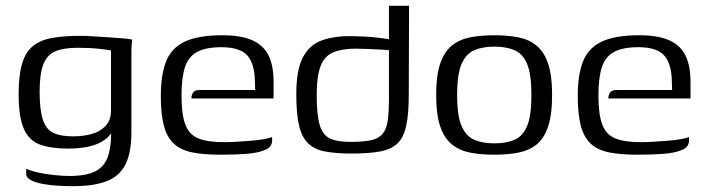

<svg xmlns="http://www.w3.org/2000/svg" viewBox="-20 -525 2424 659"><path d="M230 114Q208 114 180.5 112.5Q153 111 128 106.5Q103 102 86.5 93.5Q70 85 70 72Q70 68 70 62Q70 56 70 54Q84 61 110.5 67Q137 73 167 76Q197 79 219 79Q277 79 309 62Q341 45 352.5 5.5Q364 -34 361 -99H376Q366 -65 342 -47Q318 -29 285 -22Q252 -15 214 -15Q156 -15 118 -28.5Q80 -42 62 -82.5Q44 -123 44 -202Q44 -266 55.5 -305.5Q67 -345 92 -366Q117 -387 157.5 -394.5Q198 -402 256 -402Q278 -402 305 -400Q332 -398 359 -396.5Q386 -395 406.5 -393Q427 -391 434 -389Q433 -386 432 -372.5Q431 -359 431 -341.5Q431 -324 431 -308V-71Q431 -1 410.5 39.5Q390 80 346 97Q302 114 230 114ZM230 -57Q267 -57 296 -65.5Q325 -74 343 -93.5Q361 -113 361 -146V-352Q352 -354 320 -357.5Q288 -361 246 -361Q197 -361 169 -348.5Q141 -336 128.5 -303.5Q116 -271 116 -210Q116 -148 127 -114.5Q138 -81 163 -69Q188 -57 230 -57Z M737 6Q679 6 639.5 -2Q600 -10 576.5 -32Q553 -54 542.5 -93.5Q532 -133 532 -196Q532 -268 550 -314Q568 -360 614 -382Q660 -404 743 -404Q807 -404 845.5 -387Q884 -370 901.5 -335Q919 -300 919 -244V-187H637Q637 -199 643 -207.5Q649 -216 665 -216H856L855 -245Q854 -307 828.5 -335Q803 -363 740 -363Q687 -363 657 -347Q627 -331 615 -295Q603 -259 603 -197Q603 -131 616.5 -96.5Q630 -62 662 -49.5Q694 -37 749 -37Q768 -37 792.5 -38.5Q817 -40 842 -42Q867 -44 886.5 -47.5Q906 -51 914 -55V-43Q914 -33 908.5 -24Q903 -15 886 -9Q864 0 826.5 3Q789 6 737 6Z M997 -202Q997 -283 1018.5 -326Q1040 -369 1081 -385Q1122 -401 1181 -401Q1198 -401 1221.5 -400Q1245 -399 1269 -396.5Q1293 -394 1311 -391Q1329 -388 1336 -385L1315 -375V-505H1384L1383 -201Q1383 -133 1374 -92.5Q1365 -52 1343.5 -32Q1322 -12 1283.5 -5Q1245 2 1187 2Q1133 2 1096 -5Q1059 -12 1037.5 -33Q1016 -54 1006.5 -94Q997 -134 997 -202ZM1181 -38Q1226 -38 1252.5 -43.5Q1279 -49 1293 -65.5Q1307 -82 1311 -112Q1315 -142 1315 -191V-353Q1304 -354 1283.5 -355Q1263 -356 1241 -357Q1219 -358 1202 -358Q1154 -358 1124 -345.5Q1094 -333 1080.5 -298.5Q1067 -264 1067 -199Q1067 -130 1077.5 -95.5Q1088 -61 1113 -49.5Q1138 -38 1181 -38Z M1677 6Q1631 6 1594.5 -1Q1558 -8 1531.5 -29Q1505 -50 1491 -91Q1477 -132 1477 -199Q1477 -266 1491 -307Q1505 -348 1531.5 -369Q1558 -390 1594.5 -397Q1631 -404 1677 -404Q1722 -404 1758.5 -397Q1795 -390 1821 -369Q1847 -348 1861 -307Q1875 -266 1875 -199Q1875 -131 1861 -90Q1847 -49 1821 -28.5Q1795 -8 1758.5 -1Q1722 6 1677 6ZM1677 -33Q1717 -33 1745.5 -45Q1774 -57 1789 -92Q1804 -127 1804 -199Q1804 -271 1789 -306Q1774 -341 1745.5 -353Q1717 -365 1677 -365Q1637 -365 1608.5 -353Q1580 -341 1564.5 -306Q1549 -271 1549 -199Q1549 -127 1564.5 -92Q1580 -57 1608.5 -45Q1637 -33 1677 -33Z M2168 6Q2110 6 2070.5 -2Q2031 -10 2007.5 -32Q1984 -54 1973.5 -93.5Q1963 -133 1963 -196Q1963 -268 1981 -314Q1999 -360 2045 -382Q2091 -404 2174 -404Q2238 -404 2276.5 -387Q2315 -370 2332.5 -335Q2350 -300 2350 -244V-187H2068Q2068 -199 2074 -207.5Q2080 -216 2096 -216H2287L2286 -245Q2285 -307 2259.5 -335Q2234 -363 2171 -363Q2118 -363 2088 -347Q2058 -331 2046 -295Q2034 -259 2034 -197Q2034 -131 2047.5 -96.5Q2061 -62 2093 -49.5Q2125 -37 2180 -37Q2199 -37 2223.5 -38.5Q2248 -40 2273 -42Q2298 -44 2317.5 -47.5Q2337 -51 2345 -55V-43Q2345 -33 2339.5 -24Q2334 -15 2317 -9Q2295 0 2257.5 3Q2220 6 2168 6Z"/></svg>

Font: Genos Thin
Style: Regular
Weight: 400
Version: Version 1.010